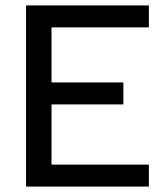

<svg xmlns="http://www.w3.org/2000/svg" viewBox="-20 -688 607 708"><path d="M76 0V-668H529V-587H170V-384H435V-303H170V-81H529V0Z"/></svg>

Font: Atkinson Hyperlegible
Style: Regular
Weight: 400
Designer: Elliott Scott, Megan Eiswerth, Linus Boman, Theodore Petrosky
Foundry: Braille Institute
Version: Version 1.006; ttfautohint (v1.8.3)